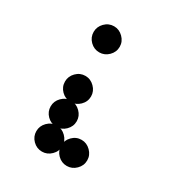

<svg xmlns="http://www.w3.org/2000/svg" viewBox="-193 -976 1053 1117"><g transform="rotate(30 333.5 -417.0)"><path d="M416.7 -170.8Q451.7 -170.8 477.9 -144.6Q504.2 -118.3 504.2 -83.3Q504.2 -47.5 477.9 -21.7Q451.7 4.2 416.7 4.2Q380.8 4.2 355 -21.7Q329.2 -47.5 329.2 -83.3Q329.2 -118.3 355 -144.6Q380.8 -170.8 416.7 -170.8ZM250 -170.8Q285 -170.8 311.2 -144.6Q337.5 -118.3 337.5 -83.3Q337.5 -47.5 311.2 -21.7Q285 4.2 250 4.2Q214.2 4.2 188.3 -21.7Q162.5 -47.5 162.5 -83.3Q162.5 -118.3 188.3 -144.6Q214.2 -170.8 250 -170.8ZM250 -337.5Q285 -337.5 311.2 -311.2Q337.5 -285 337.5 -250Q337.5 -214.2 311.2 -188.3Q285 -162.5 250 -162.5Q214.2 -162.5 188.3 -188.3Q162.5 -214.2 162.5 -250Q162.5 -285 188.3 -311.2Q214.2 -337.5 250 -337.5ZM250 -504.2Q285 -504.2 311.2 -477.9Q337.5 -451.7 337.5 -416.7Q337.5 -380.8 311.2 -355Q285 -329.2 250 -329.2Q214.2 -329.2 188.3 -355Q162.5 -380.8 162.5 -416.7Q162.5 -451.7 188.3 -477.9Q214.2 -504.2 250 -504.2ZM250 -837.5Q285 -837.5 311.2 -811.3Q337.5 -785 337.5 -750Q337.5 -714.2 311.2 -688.3Q285 -662.5 250 -662.5Q214.2 -662.5 188.3 -688.3Q162.5 -714.2 162.5 -750Q162.5 -785 188.3 -811.3Q214.2 -837.5 250 -837.5Z"/></g></svg>

Font: 0xA000-Dots-Mono
Style: Dots-Mono
Weight: 400
Version: Version 0.1